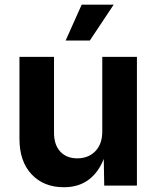

<svg xmlns="http://www.w3.org/2000/svg" viewBox="-20 -787 663 814"><path d="M250.5 6.8Q165.5 6.8 114 -47.9Q62.5 -102.5 62.5 -198.7V-545.9H209V-224.1Q209 -173.3 235.4 -144.5Q261.7 -115.7 307.6 -115.7Q354.5 -115.7 384 -145.8Q413.6 -175.8 413.6 -230V-545.9H560.5V0H421.9L419.9 -113.3Q397 -55.2 354.7 -24.2Q312.5 6.8 250.5 6.8ZM258.3 -615.2 326.2 -767.1H461.9L360.8 -615.2Z"/></svg>

Font: Inter-Bold
Style: Bold
Weight: 700
Designer: Rasmus Andersson
Foundry: rsms
Version: Version 4.000;git-a52131595